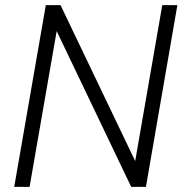

<svg xmlns="http://www.w3.org/2000/svg" viewBox="-20 -731 733 751"><path d="M35.6 0ZM550.8 0H493.2L201.7 -609.4L95.7 0H35.6L159.2 -710.9H216.8L508.8 -101.1L614.7 -710.9H673.8Z"/></svg>

Font: Roboto Light
Style: Italic
Weight: 300
Italic angle: -12°
Designer: Google
Version: Version 2.134; 2016; ttfautohint (v1.6)